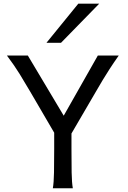

<svg xmlns="http://www.w3.org/2000/svg" viewBox="-20 -1011 685 1031"><path d="M279.3 -284.2 141.6 -520Q113.3 -568.4 85.7 -613.3Q58.1 -658.2 17.1 -712.9H129.4L360.4 -325.7ZM357.4 -283.2 281.7 -318.4 505.4 -712.9H617.7Q588.9 -671.9 568.6 -640.4Q548.3 -608.9 531.2 -580.6Q514.2 -552.2 495.6 -520ZM271 -313H363.8V-212.4Q363.8 -140.1 364.7 -84.7Q365.7 -29.3 371.1 0H263.7Q269 -29.3 270 -84.7Q271 -140.1 271 -212.4ZM400.4 -991.2H512.7L307.6 -781.2H229.5Z"/></svg>

Font: Andika LitF DSA DSG
Style: Regular
Weight: 400
Designer: Victor Gaultney, Annie Olsen, Julie Remington, Don Collingsworth, Eric Hays, Becca Hirsbrunner
Foundry: SIL International
Version: Version 6.200 ; LitF DSA DSG; ttfautohint (v1.8.3.10-c5d8)